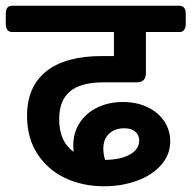

<svg xmlns="http://www.w3.org/2000/svg" viewBox="-51 -650 669 671"><path d="M598.1 -602.5V-565.9Q598.1 -553.2 592.5 -545.7Q586.9 -538.1 576.7 -538.1H459V-395Q459 -362.3 427.2 -362.3H311.5Q231.9 -362.3 193.8 -330.8Q155.8 -299.3 155.8 -233.4Q155.8 -155.3 206.5 -119.1Q205.1 -130.9 205.1 -142.6Q205.1 -186 227.3 -220.5Q249.5 -254.9 289.1 -274.2Q328.6 -293.5 378.4 -293.5Q427.7 -293.5 465.3 -275.1Q502.9 -256.8 523.4 -225.6Q543.9 -194.3 543.9 -156.2Q543.9 -109.4 512.2 -73.5Q480.5 -37.6 427.5 -18.3Q374.5 1 312.5 1Q237.8 1 176.8 -27.8Q115.7 -56.6 79.6 -112.3Q43.5 -168 43.5 -245.1Q43.5 -346.7 110.1 -400.4Q176.8 -454.1 305.7 -454.1H347.2V-538.1H-8.8Q-19.5 -538.1 -25.1 -545.4Q-30.8 -552.7 -30.8 -565.9V-602.5Q-30.8 -629.9 -8.8 -629.9H576.7Q586.9 -629.9 592.5 -622.8Q598.1 -615.7 598.1 -602.5ZM310.1 -129.9Q310.1 -110.8 316.4 -91.3Q370.6 -91.8 403.1 -110.1Q435.5 -128.4 435.5 -159.2Q435.5 -178.2 421.9 -189.9Q408.2 -201.7 383.3 -201.7Q351.1 -201.7 330.6 -183.1Q310.1 -164.6 310.1 -129.9Z"/></svg>

Font: Jaldi
Style: Bold
Weight: 400
Designer: Pablo Cosgaya and Nicolas Silva
Foundry: Omnibus-Type
Version: Version 1.007